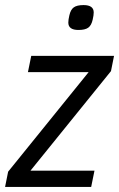

<svg xmlns="http://www.w3.org/2000/svg" viewBox="-27 -736 469 756"><path d="M-7 0 5 -60 322 -452H83L96 -516H422L410 -456L93 -64H345L332 0ZM282 -618Q242 -618 242 -647Q242 -658 246 -675Q251 -698 263.5 -707Q276 -716 302 -716Q342 -716 342 -687Q342 -676 338 -659Q333 -636 320.5 -627Q308 -618 282 -618Z"/></svg>

Font: IBM Plex Sans Condensed
Style: Italic
Weight: 400
Width: 3
Italic angle: -11°
Designer: Mike Abbink, Paul van der Laan, Pieter van Rosmalen
Foundry: Bold Monday
Version: Version 1.3